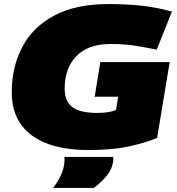

<svg xmlns="http://www.w3.org/2000/svg" viewBox="-20 -730 874 947"><path d="M416 10Q234 10 136 -63Q38 -136 38 -275Q38 -400 90 -498.5Q142 -597 248 -653.5Q354 -710 514 -710Q602 -710 677 -702Q752 -694 828 -673L753 -485Q701 -496 646.5 -504.5Q592 -513 526 -513Q414 -513 356.5 -453Q299 -393 299 -294Q299 -229 338 -201Q377 -173 459 -173Q491 -173 514.5 -177Q538 -181 552 -187L563 -253H447L475 -424H817L755 -50Q699 -26 616.5 -8Q534 10 416 10ZM298 44H537Q539 51 539 58Q535 102 506 137Q477 172 443 197H242Q264 168 280 135Q296 102 298 65Q298 60 298 54.5Q298 49 298 44Z"/></svg>

Font: Georama Expanded Black
Style: Italic
Weight: 900
Width: 7
Italic angle: -9°
Designer: Jean-Baptiste Levee
Foundry: Production Type
Version: Version 1.000